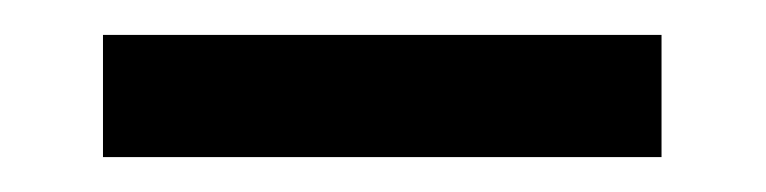

<svg xmlns="http://www.w3.org/2000/svg" viewBox="-20 -313 439 110"><path d="M359 -293V-223H39V-293Z"/></svg>

Font: Arima Madurai ExtraBold
Style: Regular
Weight: 800
Designer: Joana Correia and Natanael Gama
Foundry: NDISCOVER
Version: Version 1.020